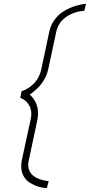

<svg xmlns="http://www.w3.org/2000/svg" viewBox="-20 -843 465 993"><path d="M85 -336.9Q111.3 -327.1 126.7 -304.7Q142.1 -282.2 142.1 -253.9Q142.1 -246.6 140.1 -232.9L92.8 -14.2Q89.8 2.9 89.8 17.1Q89.8 46.4 102.5 68.6Q115.2 90.8 136 103.3Q156.7 115.7 178.2 122.3Q199.7 128.9 222.2 129.9L231.9 94.2Q126 81.1 126 8.8Q126 -2.4 128.9 -14.2L173.8 -225.1Q176.8 -241.7 176.8 -256.8Q176.8 -314.5 133.8 -354Q211.9 -407.2 229 -482.9L271 -679.2Q281.2 -726.1 321 -754.6Q360.8 -783.2 416 -787.1L424.8 -823.2Q398.9 -821.3 371.3 -812.7Q343.8 -804.2 314.9 -788.1Q286.1 -772 264.4 -743.7Q242.7 -715.3 234.9 -679.2L192.9 -481.9Q184.1 -441.9 157.5 -413.3Q130.9 -384.8 91.8 -371.1Z"/></svg>

Font: Comic Neue Angular Light Italic
Style: Regular
Weight: 300
Italic angle: -12°
Designer: Craig Rozynski
Foundry: Craig Rozynski
Version: Version 2.003